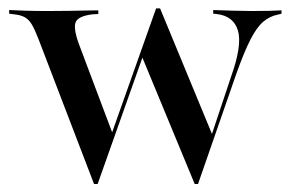

<svg xmlns="http://www.w3.org/2000/svg" viewBox="-20 -439 710 469"><path d="M209.7 10.5 73.4 -345.2Q65.3 -366.1 58.1 -378.6Q50.8 -391.1 40.7 -396.8Q30.6 -402.4 14.5 -404L2.4 -405.6V-414.5Q17.7 -413.7 41.9 -412.9Q66.1 -412.1 95.2 -412.1H94.4H98.4Q124.2 -412.1 147.6 -412.5Q171 -412.9 189.5 -413.3Q208.1 -413.7 220.2 -413.7V-404.8L205.6 -404Q173.4 -400 165.7 -386.7Q158.1 -373.4 171.8 -333.9L255.6 -111.3L250 -104.8L361.3 -418.5L368.5 -412.9L218.5 10.5ZM455.6 10.5 325.8 -303.2 361.3 -418.5H371L500 -106.5L487.9 -82.3L544.4 -251.6Q571.8 -328.2 561.3 -364.1Q550.8 -400 508.9 -404.8L500.8 -405.6V-414.5Q524.2 -413.7 549.2 -412.9Q574.2 -412.1 594.4 -412.1Q618.5 -412.1 636.3 -412.5Q654 -412.9 667.7 -413.7V-405.6L658.1 -403.2Q638.7 -399.2 623 -385.9Q607.3 -372.6 591.9 -342.7Q576.6 -312.9 557.3 -258.9L463.7 10.5Z"/></svg>

Font: Playfair 144pt SemiCondensed Medium
Style: Regular
Weight: 500
Width: 4
Designer: Claus Eggers Sørensen
Foundry: Claus Eggers Sørensen
Version: Version 2.203